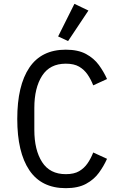

<svg xmlns="http://www.w3.org/2000/svg" viewBox="-20 -969 640 1001"><path d="M323 12Q196 12 133 -81.5Q70 -175 70 -349Q70 -523 133 -616.5Q196 -710 323 -710Q387 -710 428.5 -687.5Q470 -665 495.5 -630Q521 -595 538 -557L466 -524Q454 -555 436.5 -580.5Q419 -606 392.5 -621.5Q366 -637 323 -637Q240 -637 199.5 -574Q159 -511 159 -406V-292Q159 -187 199.5 -124Q240 -61 323 -61Q366 -61 392.5 -76.5Q419 -92 436.5 -117.5Q454 -143 466 -174L538 -141Q521 -103 495.5 -68Q470 -33 428.5 -10.5Q387 12 323 12ZM335 -755 283 -779 368 -949 441 -914Z"/></svg>

Font: Lilex
Style: Regular
Weight: 400
Monospace: yes
Designer: Mike Abbink, Paul van der Laan, Pieter van Rosmalen, Mikhael Khrustik
Foundry: Mikhael Khrustik
Version: Version 2.510